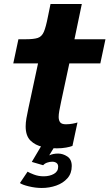

<svg xmlns="http://www.w3.org/2000/svg" viewBox="-20 -726 544 954"><path d="M263 11Q227 11 191.2 3.5Q155.5 -4 131.5 -27.5Q107.5 -51 107.5 -98Q107.5 -116 111.2 -138Q115 -160 121 -187.5L169 -411H46L71.5 -531H108Q147.5 -531 167.5 -537.5Q187.5 -544 197.8 -567.5Q208 -591 218 -642.5L231 -706H386.5L350 -531H504L478.5 -411H324.5L283.5 -220Q277.5 -191.5 274.5 -174.5Q271.5 -157.5 271.5 -145Q271.5 -128 279 -118.2Q286.5 -108.5 307.5 -108.5Q324 -108.5 340.5 -111.5Q357 -114.5 365 -117.5L340 -1Q329 3.5 308.5 7.2Q288 11 263 11ZM268.5 37Q292.5 37 314.5 51.5Q336.5 66 336.5 99Q336.5 135.5 315 159.8Q293.5 184 259.5 196Q225.5 208 187.5 208Q156 208 123.2 200Q90.5 192 79 183.5L117 127Q125.5 132.5 148.2 141.2Q171 150 197 150Q226.5 150 247.8 138Q269 126 269 102.5Q269 89.5 260.5 83.5Q252 77.5 239.5 77.5Q227 77.5 214.2 82Q201.5 86.5 194.5 95L138 78.5L184.5 0H252.5L224.5 46Q243.5 37 268.5 37Z"/></svg>

Font: Epilogue
Style: Bold Italic
Weight: 700
Italic angle: -12°
Designer: Tyler Finck
Foundry: Etcetera Type Co
Version: Version 2.111; ttfautohint (v1.8.3)